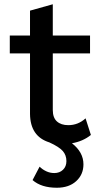

<svg xmlns="http://www.w3.org/2000/svg" viewBox="-20 -667 480 902"><path d="M372 105Q372 153 338 184Q304 215 247 215Q174 215 133 179L166 116Q179 129 197 137.5Q215 146 235 146Q260 146 276 130.5Q292 115 292 90Q292 62 275 42.5Q258 23 212 2Q122 -26 121 -132V-416H26V-500H121V-617L228 -647V-500H403V-416H228V-150Q228 -114 247.5 -96.5Q267 -79 301 -79Q347 -79 382 -111L407 -33Q370 -3 318 6Q372 48 372 105Z"/></svg>

Font: Work Sans Medium
Style: Regular
Weight: 500
Designer: Wei Huang
Foundry: Wei Huang
Version: Version 1.500